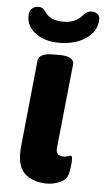

<svg xmlns="http://www.w3.org/2000/svg" viewBox="-53 -750 433 792"><g transform="rotate(5 164.0 -353.5)"><path d="M172 8Q113 8 78.5 -24.5Q44 -57 53 -139L89 -493Q92 -525 152 -525H180Q210 -525 224 -515.5Q238 -506 237 -494L201 -147Q198 -126 206 -117.5Q214 -109 230 -109Q240 -109 248 -112Q256 -115 259 -115Q267 -115 266 -103Q267 -99 266 -84.5Q265 -70 260 -44Q254 -16 226 -4Q198 8 172 8ZM171 -575Q112 -575 74 -603Q36 -631 36 -674Q36 -695 47 -705Q58 -715 74 -715Q86 -715 92.5 -710Q99 -705 105 -696Q117 -678 137 -670.5Q157 -663 181 -663Q231 -663 259 -696Q274 -715 295 -715Q309 -715 318.5 -707.5Q328 -700 328 -686Q328 -638 283.5 -606.5Q239 -575 171 -575Z"/></g></svg>

Font: Asap Semi Expanded Semi Expanded Regular
Style: Bold Italic
Weight: 700
Width: 6
Italic angle: -6°
Designer: Pablo Cosgaya
Foundry: Omnibus-Type
Version: Version 3.001; ttfautohint (v1.8.4.7-5d5b)